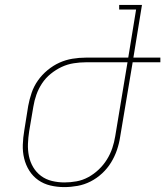

<svg xmlns="http://www.w3.org/2000/svg" viewBox="-20 -755 674 783"><path d="M242 8Q213 8 185.5 1.5Q158 -5 136 -20.5Q114 -36 99.5 -59Q85 -82 78.5 -109Q72 -136 73 -165Q74 -194 79 -223L95 -323Q100 -350 109 -376.5Q118 -403 134.5 -426.5Q151 -450 174 -469Q197 -488 222.5 -499.5Q248 -511 275.5 -515.5Q303 -520 330 -520H503L535 -716H466V-735H559L524 -520H634V-501H521L470 -197Q466 -170 457 -143.5Q448 -117 433 -92.5Q418 -68 396.5 -48Q375 -28 349.5 -15Q324 -2 296.5 3Q269 8 242 8ZM243 -11Q267 -11 292 -15.5Q317 -20 340 -32.5Q363 -45 382.5 -63.5Q402 -82 416 -104.5Q430 -127 438 -151Q446 -175 450 -200L500 -501H330Q306 -501 280.5 -497Q255 -493 231.5 -482Q208 -471 187 -454Q166 -437 151.5 -415Q137 -393 128.5 -369Q120 -345 116 -320L99 -220Q95 -194 94 -168.5Q93 -143 98 -118.5Q103 -94 115.5 -73Q128 -52 147.5 -37.5Q167 -23 192 -17Q217 -11 243 -11Z"/></svg>

Font: Iosevka HT Thin Extended
Style: Italic
Weight: 100
Width: 7
Italic angle: -9°
Monospace: yes
Designer: Belleve Invis
Foundry: Belleve Invis
Version: Version 32.3.0; ttfautohint (v1.8.4)